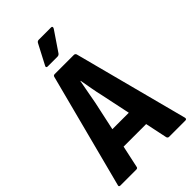

<svg xmlns="http://www.w3.org/2000/svg" viewBox="-253 -923 1004 1004"><g transform="rotate(-45 249.5 -420.5)"><path d="M9 0Q-4 0 1 -13L166 -646Q168 -655 178 -655H319Q329 -655 332 -646L498 -13Q501 0 489 0H369Q360 0 357 -9L275 -399Q267 -433 261 -467Q255 -501 249 -534H247Q241 -501 234.5 -467Q228 -433 222 -399L138 -10Q137 0 126 0ZM145 -132 165 -238H328L350 -132ZM180 -709Q174 -709 172 -712.5Q170 -716 173 -721L231 -832Q236 -841 246 -841H337Q343 -841 344.5 -837Q346 -833 342 -826L268 -717Q262 -709 252 -709Z"/></g></svg>

Font: Sofia Sans Condensed ExtraBold
Style: Regular
Weight: 800
Designer: Botio Nikoltchev, Ani Petrova
Foundry: lettersoup
Version: Version 4.101